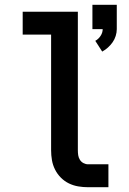

<svg xmlns="http://www.w3.org/2000/svg" viewBox="-20 -784 540 804"><path d="M408 -568 379 -613Q392 -620 401 -633.5Q410 -647 410 -662H367V-764H469V-662Q469 -648 464.5 -633.5Q460 -619 451.5 -607Q443 -595 432 -585Q421 -575 408 -568ZM349 0Q328 0 307.5 -3.5Q287 -7 268.5 -16Q250 -25 235 -40Q220 -55 210.5 -74Q201 -93 197.5 -113.5Q194 -134 194 -155V-639H75V-735H306V-155Q306 -144 307.5 -134Q309 -124 314.5 -115Q320 -106 329.5 -101Q339 -96 349 -96H434V0Z"/></svg>

Font: Iosevka SS04
Style: Bold
Weight: 700
Monospace: yes
Designer: Belleve Invis
Foundry: Belleve Invis
Version: Version 19.0.0; ttfautohint (v1.8.4)